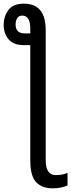

<svg xmlns="http://www.w3.org/2000/svg" viewBox="-29 -786 388 1046"><path d="M-9 -652Q-9 -603 18 -571.5Q45 -540 102 -540H136V88Q136 173 168 206.5Q200 240 257 240Q305 240 339 224V156Q310 168 275 168Q220 168 220 87V-621Q220 -766 102 -766Q41 -766 16 -730.5Q-9 -695 -9 -652ZM136 -630V-604H106Q56 -604 56 -653Q56 -672 64.5 -686.5Q73 -701 92 -701Q136 -701 136 -630Z"/></svg>

Font: Noto Sans Display SemiCondensed
Style: Regular
Weight: 400
Width: 4
Designer: Monotype Design team
Foundry: Monotype Imaging Inc.
Version: 1.000